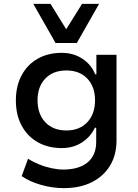

<svg xmlns="http://www.w3.org/2000/svg" viewBox="-20 -783 712 992"><path d="M309 189Q252 189 193 172.5Q134 156 92 127L125 37Q151 54 182 66.5Q213 79 246 86Q279 93 307 93Q388 93 432.5 56Q477 19 477 -50V-123H470Q449 -77 404 -47.5Q359 -18 299 -18Q228 -18 174.5 -48.5Q121 -79 91.5 -134.5Q62 -190 62 -264Q62 -338 91.5 -393.5Q121 -449 174.5 -479.5Q228 -510 299 -510Q359 -510 405 -480Q451 -450 472 -399H478V-500H582V-58Q582 17 549 72Q516 127 455 158Q394 189 309 189ZM323 -109Q391 -109 431 -151.5Q471 -194 471 -265Q471 -335 431 -377Q391 -419 323 -419Q254 -419 214 -377Q174 -335 174 -265Q174 -194 214 -151.5Q254 -109 323 -109ZM267 -561 152 -763H241L322 -632L404 -763H492L377 -561Z"/></svg>

Font: Nunito Sans 6pt SemiBold
Style: Regular
Weight: 600
Version: Version 3.101;gftools[0.9.27]